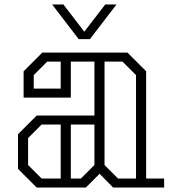

<svg xmlns="http://www.w3.org/2000/svg" viewBox="-20 -834 770 854"><path d="M710 -40V0H483L423 -61L362 0H143L60 -83V-237L143 -320H400V-560H295V-400H85V-517L168 -600H547L630 -517V-40ZM250 -560H190L130 -500V-440H250ZM505 -40H585V-500L525 -560H445V-100ZM165 -40H250V-280H165L105 -220V-100ZM400 -100V-280H295V-40H340ZM498 -814 380 -660H330L212 -814H262L355 -693L448 -814Z"/></svg>

Font: Kumar One Outline
Style: Regular
Weight: 400
Designer: Parimal Parmar
Foundry: Indian Type Foundry
Version: Version 1.000;PS 1.000;hotconv 1.0.88;makeotf.lib2.5.647800